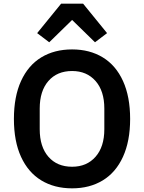

<svg xmlns="http://www.w3.org/2000/svg" viewBox="-20 -1016 787 1049"><path d="M314 -996H434L565 -835L499 -785L374 -907L249 -785L183 -835ZM56 -366Q56 -488 95 -573.5Q134 -659 205.5 -702.5Q277 -746 374 -746Q470 -746 541.5 -702.5Q613 -659 652 -573.5Q691 -488 691 -366Q691 -245 652 -159.5Q613 -74 541.5 -30.5Q470 13 374 13Q277 13 205.5 -30.5Q134 -74 95 -159Q56 -244 56 -366ZM550 -310V-423Q550 -519 502 -573.5Q454 -628 374 -628Q292 -628 244.5 -573.5Q197 -519 197 -423V-310Q197 -214 244.5 -159.5Q292 -105 374 -105Q454 -105 502 -159.5Q550 -214 550 -310Z"/></svg>

Font: IBM Plex Sans JP SemiBold
Style: Regular
Weight: 600
Designer: Mike Abbink; Paul van der Laan; Pieter van Rosmalen; Wujin Sim; Yejin Wi; Jinhee Kim; Boomi Park; Yona Kim; Kichan Ma
Foundry: Sandoll Inc.
Version: Version 1.001